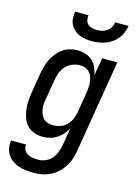

<svg xmlns="http://www.w3.org/2000/svg" viewBox="-151 -814 792 1111"><g transform="rotate(15 244.5 -258.5)"><path d="M165 223Q142 223 119.5 220.5Q97 218 76 211Q55 204 37 191.5Q19 179 7.5 161.5Q-4 144 -8.5 121.5Q-13 99 -9 76H81Q78 93 86 107.5Q94 122 107.5 130Q121 138 137.5 140.5Q154 143 171 143Q193 143 215 133.5Q237 124 252 106Q267 88 275 66Q283 44 287 22L304 -81Q294 -61 279 -44Q264 -27 245 -15Q226 -3 205 2.5Q184 8 163 8Q136 8 112 0Q88 -8 70.5 -25.5Q53 -43 43.5 -66.5Q34 -90 30.5 -115.5Q27 -141 28.5 -167.5Q30 -194 34 -221L54 -341Q58 -363 64 -385Q70 -407 80 -428Q90 -449 105 -468Q120 -487 139.5 -501Q159 -515 182 -521.5Q205 -528 227 -528Q252 -528 276.5 -520.5Q301 -513 318 -497Q335 -481 345 -459Q355 -437 359 -412L377 -520H468L376 36Q372 60 364 84.5Q356 109 341.5 131.5Q327 154 307 172.5Q287 191 263 202.5Q239 214 214 218.5Q189 223 165 223ZM201 -72Q223 -72 244.5 -79Q266 -86 282.5 -102Q299 -118 308 -139Q317 -160 321 -182L341 -302Q343 -318 344.5 -335Q346 -352 344 -368Q342 -384 337 -399Q332 -414 321.5 -425.5Q311 -437 296 -442.5Q281 -448 265 -448Q242 -448 219.5 -439Q197 -430 180.5 -412Q164 -394 155.5 -372Q147 -350 143 -327L123 -207Q120 -192 119 -176Q118 -160 120.5 -144.5Q123 -129 129 -115.5Q135 -102 145.5 -91.5Q156 -81 171 -76.5Q186 -72 201 -72ZM293 -600Q273 -600 253.5 -603Q234 -606 217 -613.5Q200 -621 186 -633.5Q172 -646 163.5 -663Q155 -680 154 -700Q153 -720 156 -740H236Q234 -725 237 -710.5Q240 -696 250.5 -686.5Q261 -677 275.5 -673.5Q290 -670 305 -670Q320 -670 335.5 -673.5Q351 -677 364.5 -686.5Q378 -696 386 -710.5Q394 -725 396 -740H476Q473 -720 465 -700Q457 -680 443.5 -663Q430 -646 412 -633.5Q394 -621 374 -613.5Q354 -606 333.5 -603Q313 -600 293 -600Z"/></g></svg>

Font: Iosevka Term Curly Medium
Style: Italic
Weight: 500
Italic angle: -9°
Designer: Belleve Invis
Foundry: Belleve Invis
Version: Version 32.3.0